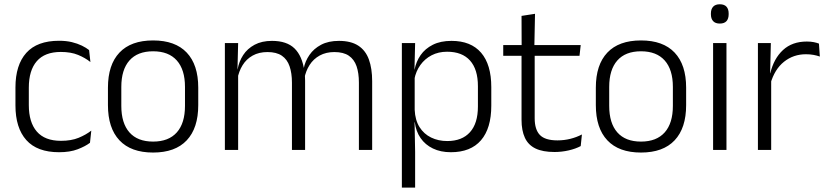

<svg xmlns="http://www.w3.org/2000/svg" viewBox="-20 -684 3776 876"><path d="M249.5 10.5Q149.5 10.5 100 -45Q50.5 -100.5 50.5 -203V-285Q50.5 -387.5 100 -442.8Q149.5 -498 249.5 -498Q282 -498 307.8 -491.8Q333.5 -485.5 353.5 -475.8Q373.5 -466 386.5 -455.5L392.5 -401Q369 -420 336.2 -433.5Q303.5 -447 257.5 -447Q184.5 -447 148 -405Q111.5 -363 111.5 -284V-204.5Q111.5 -126 148 -83.8Q184.5 -41.5 258 -41.5Q305 -41.5 338.5 -55.2Q372 -69 396.5 -88L390.5 -32.5Q369.5 -16.5 334.5 -3Q299.5 10.5 249.5 10.5Z M678.5 12Q577.5 12 525 -43.8Q472.5 -99.5 472.5 -204.5V-284Q472.5 -388.5 525 -444Q577.5 -499.5 678.5 -499.5Q779.5 -499.5 832 -444Q884.5 -388.5 884.5 -284V-204.5Q884.5 -99.5 832 -43.8Q779.5 12 678.5 12ZM678.5 -38Q749.5 -38 786.8 -80Q824 -122 824 -201V-287.5Q824 -366 786.8 -408Q749.5 -450 678.5 -450Q607.5 -450 570.5 -408Q533.5 -366 533.5 -287.5V-201Q533.5 -122 570.5 -80Q607.5 -38 678.5 -38Z M1617.5 0V-307Q1617.5 -350.5 1606.8 -381.8Q1596 -413 1571.5 -429.8Q1547 -446.5 1505.5 -446.5Q1467.5 -446.5 1438.8 -430.8Q1410 -415 1392.5 -387.5Q1375 -360 1368.5 -325.5L1357 -371H1365.5Q1372 -404.5 1391.8 -433.2Q1411.5 -462 1445 -479.8Q1478.5 -497.5 1526.5 -497.5Q1581 -497.5 1614.5 -475.8Q1648 -454 1663 -412.8Q1678 -371.5 1678 -313.5V0ZM1006 0V-487.5H1066.5L1063.5 -366.5L1066.5 -363.5V0ZM1312 0V-307Q1312 -350 1301.2 -381.5Q1290.5 -413 1266 -429.8Q1241.5 -446.5 1200.5 -446.5Q1161.5 -446.5 1132.8 -430.5Q1104 -414.5 1086.8 -386.5Q1069.5 -358.5 1063 -322.5L1049.5 -367.5H1064Q1070.5 -403.5 1089.5 -432.8Q1108.5 -462 1141.5 -479.8Q1174.5 -497.5 1221 -497.5Q1288.5 -497.5 1323.8 -463Q1359 -428.5 1368.5 -360.5Q1370.5 -350 1371.2 -338.8Q1372 -327.5 1372 -316V0Z M2037 10.5Q1990.5 10.5 1955.2 -6.5Q1920 -23.5 1898.8 -54.2Q1877.5 -85 1872.5 -126.5H1852.5L1872 -183Q1874 -136 1894 -104.2Q1914 -72.5 1947 -56.5Q1980 -40.5 2020.5 -40.5Q2088 -40.5 2124.2 -80.8Q2160.5 -121 2160.5 -198V-291Q2160.5 -367.5 2124.5 -407.8Q2088.5 -448 2020 -448Q1980.5 -448 1949.2 -431.8Q1918 -415.5 1897.8 -387.2Q1877.5 -359 1870.5 -322L1854 -366.5H1871.5Q1878.5 -403 1899 -432.5Q1919.5 -462 1954.8 -479.8Q1990 -497.5 2040 -497.5Q2128.5 -497.5 2175 -443.5Q2221.5 -389.5 2221.5 -286.5V-202Q2221.5 -98.5 2174.5 -44Q2127.5 10.5 2037 10.5ZM1813.5 172V-487.5H1874L1871 -366L1872 -346V-139.5L1871.5 -125.5L1874 9V172Z M2510 9.5Q2456.5 9.5 2423.2 -6.5Q2390 -22.5 2374.8 -55.5Q2359.5 -88.5 2359.5 -137.5V-455.5H2419.5V-144.5Q2419.5 -93 2443.2 -68.2Q2467 -43.5 2523.5 -43.5Q2553.5 -43.5 2581.8 -50.5Q2610 -57.5 2635 -70.5L2629.5 -17.5Q2606 -5 2574.5 2.2Q2543 9.5 2510 9.5ZM2276 -429.5V-478.5H2629.5L2624 -429.5ZM2360 -471.5 2359.5 -611.5 2421 -621 2418 -471.5Z M2904.5 12Q2803.5 12 2751 -43.8Q2698.5 -99.5 2698.5 -204.5V-284Q2698.5 -388.5 2751 -444Q2803.5 -499.5 2904.5 -499.5Q3005.5 -499.5 3058 -444Q3110.5 -388.5 3110.5 -284V-204.5Q3110.5 -99.5 3058 -43.8Q3005.5 12 2904.5 12ZM2904.5 -38Q2975.5 -38 3012.8 -80Q3050 -122 3050 -201V-287.5Q3050 -366 3012.8 -408Q2975.5 -450 2904.5 -450Q2833.5 -450 2796.5 -408Q2759.5 -366 2759.5 -287.5V-201Q2759.5 -122 2796.5 -80Q2833.5 -38 2904.5 -38Z M3233.5 0V-487.5H3294.5V0ZM3264 -576.5Q3244 -576.5 3233.8 -587.5Q3223.5 -598.5 3223.5 -619V-622.5Q3223.5 -642.5 3233.8 -653.5Q3244 -664.5 3264 -664.5Q3284.5 -664.5 3294.5 -653.5Q3304.5 -642.5 3304.5 -622.5V-619Q3304.5 -598.5 3294.5 -587.5Q3284.5 -576.5 3264 -576.5Z M3495 -301.5 3479.5 -348 3494.5 -350Q3510.5 -417 3552.5 -455.8Q3594.5 -494.5 3661 -494.5Q3678.5 -494.5 3692.5 -491.8Q3706.5 -489 3716.5 -485L3720.5 -426Q3708 -430.5 3692 -433.5Q3676 -436.5 3657 -436.5Q3600 -436.5 3557 -402.2Q3514 -368 3495 -301.5ZM3438 0V-487.5H3497L3493.5 -341L3498.5 -336V0Z"/></svg>

Font: Anek Telugu Light
Style: Regular
Weight: 300
Version: Version 1.003